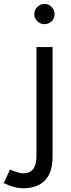

<svg xmlns="http://www.w3.org/2000/svg" viewBox="-75 -761 373 1002"><path d="M104 -687.2Q104 -709 119.9 -724.8Q135.8 -740.6 157.4 -740.6Q179 -740.6 194.4 -724.7Q209.8 -708.8 209.8 -687.2Q209.8 -665.6 194.4 -650.2Q179 -634.8 157.4 -634.8Q135.8 -634.8 119.9 -650.2Q104 -665.6 104 -687.2ZM-55.4 194.6 -22.8 123.8Q24.6 143.8 45.6 143.8Q80.6 143.8 97.9 121.5Q115.2 99.2 115.2 54.2V-515.4H199.4V56.8Q199.4 139 159.7 180.3Q120 221.6 42.2 221.6Q22.6 221.6 -1.7 215Q-26 208.4 -55.4 194.6Z"/></svg>

Font: 寒蝉端黑体 Light
Style: Regular
Weight: 300
Designer: ChillDuanSans {Warren2060}; 
Source Han Sans {Ryoko NISHIZUKA 西塚涼子 (kana, bopomofo & ideographs); Paul D. Hunt (Latin, G
Foundry: ChillType&Adobe
Version: Version 1.300;Glyphs 3.3 (3306)